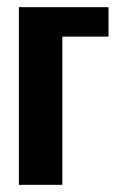

<svg xmlns="http://www.w3.org/2000/svg" viewBox="-20 -515 336 535"><path d="M32.6 0V-495H282.4V-413H153.8V0Z"/></svg>

Font: Alumni Sans Thin
Style: Regular
Weight: 100
Designer: Robert E. Leuschke
Foundry: Robert E. Leuschke
Version: Version 1.018